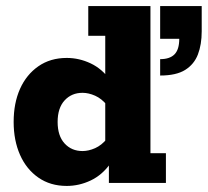

<svg xmlns="http://www.w3.org/2000/svg" viewBox="-20 -603 685 633"><path d="M200 10Q146 10 106.5 -17.5Q67 -45 46 -92.5Q25 -140 25 -201Q25 -263 46 -310Q67 -357 106.5 -384.5Q146 -412 200 -412Q241 -412 279 -394Q317 -376 344 -338L327 -332V-485H271V-583H476V-98H527V0H339V-78L344 -64Q317 -26 279 -8Q241 10 200 10ZM252 -105Q272 -105 293.5 -114.5Q315 -124 333 -146L327 -94V-301L333 -256Q315 -278 293.5 -287.5Q272 -297 252 -297Q216 -297 193 -272Q170 -247 170 -201Q170 -155 193 -130Q216 -105 252 -105ZM508 -354V-408Q540 -408 555.5 -424Q571 -440 571 -475H508V-583H645V-500Q645 -456 632.5 -423.5Q620 -391 590.5 -372.5Q561 -354 508 -354Z"/></svg>

Font: Rokkitt SemiBold ExtraBold
Style: Regular
Weight: 800
Version: Version 3.103